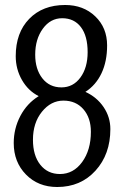

<svg xmlns="http://www.w3.org/2000/svg" viewBox="-20 -743 495 769"><path d="M422 -226Q422 -125 362.5 -59.5Q303 6 209 6Q133 6 84 -44Q35 -94 35 -170Q35 -228 61.5 -278.5Q88 -329 135 -358Q93 -379 68 -422.5Q43 -466 43 -518Q43 -612 97 -667.5Q151 -723 241 -723Q314 -723 361.5 -677.5Q409 -632 409 -561Q409 -497 386.5 -449.5Q364 -402 322 -375Q368 -354 395 -314Q422 -274 422 -226ZM226 -393Q273 -393 302 -432.5Q331 -472 331 -534Q331 -599 304 -634.5Q277 -670 229 -670Q182 -670 151.5 -628Q121 -586 121 -524Q121 -466 149.5 -429.5Q178 -393 226 -393ZM220 -46Q274 -46 309 -94Q344 -142 344 -215Q344 -271 314 -305.5Q284 -340 234 -340Q184 -340 148 -295.5Q112 -251 112 -183Q112 -120 141.5 -83Q171 -46 220 -46Z"/></svg>

Font: Atma
Style: Regular
Weight: 400
Designer: Gregori Vincens, Jeremie Hornus, Riccardo Olocco, Yoann Minet.
Foundry: black foundry
Version: Version 1.102;PS 1.100;hotconv 1.0.86;makeotf.lib2.5.63406